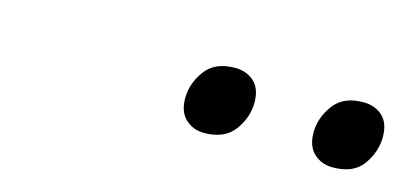

<svg xmlns="http://www.w3.org/2000/svg" viewBox="-30 -902 717 341"><g transform="rotate(15 329.0 -732.0)"><path d="M349 -669Q329 -669 315 -682Q301 -695 301 -720Q301 -747 318.5 -771Q336 -795 373 -795Q394 -795 408 -782.5Q422 -770 422 -744Q422 -717 404.5 -693Q387 -669 349 -669ZM586 -669Q565 -669 551 -682Q537 -695 537 -720Q537 -747 554.5 -771Q572 -795 609 -795Q630 -795 644 -782.5Q658 -770 658 -744Q658 -717 641 -693Q624 -669 586 -669Z"/></g></svg>

Font: Playwrite DE LA
Style: Regular
Weight: 400
Designer: Veronika Burian, José Scaglione
Foundry: TypeTogether
Version: Version 1.002